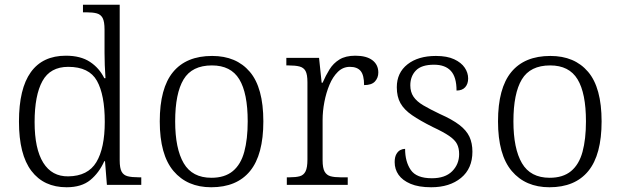

<svg xmlns="http://www.w3.org/2000/svg" viewBox="-20 -780 2617 810"><path d="M261 10Q165 10 112.5 -59Q60 -128 60 -267Q60 -406 110 -475.5Q160 -545 258 -545Q320 -545 359.5 -519Q399 -493 420 -450H425Q423 -477 422 -505.5Q421 -534 421 -557V-655Q421 -689 413 -704Q405 -719 388.5 -723.5Q372 -728 346 -728H330V-760H485V-103Q485 -71 493 -56Q501 -41 518.5 -36.5Q536 -32 565 -32H576V0H431L423 -100H420Q398 -51 361 -20.5Q324 10 261 10ZM268 -36Q351 -37 386.5 -96Q422 -155 422 -266Q422 -380 389 -439Q356 -498 268 -498Q192 -498 159 -438Q126 -378 126 -265Q126 -152 162.5 -93.5Q199 -35 268 -36Z M871 10Q770 10 712 -58.5Q654 -127 654 -268Q654 -408 710 -476Q766 -544 875 -544Q977 -544 1034 -477Q1091 -410 1091 -268Q1091 -127 1035 -58.5Q979 10 871 10ZM872 -30Q928 -30 962 -58Q996 -86 1010.5 -139.5Q1025 -193 1025 -268Q1025 -387 989.5 -445.5Q954 -504 874 -504Q790 -504 754.5 -445Q719 -386 719 -268Q719 -153 755 -91.5Q791 -30 872 -30Z M1190 0V-32H1202Q1228 -32 1244.5 -36.5Q1261 -41 1269 -57Q1277 -73 1277 -107V-433Q1277 -466 1269 -480.5Q1261 -495 1243.5 -499.5Q1226 -504 1197 -504H1188V-536H1326L1337 -431H1341Q1354 -461 1370 -487Q1386 -513 1412 -529Q1438 -545 1479 -545Q1526 -545 1551 -526Q1576 -507 1576 -474Q1576 -452 1562 -436.5Q1548 -421 1516 -421Q1516 -463 1501.5 -480.5Q1487 -498 1456 -498Q1427 -498 1405.5 -477Q1384 -456 1370 -422.5Q1356 -389 1348.5 -350Q1341 -311 1341 -274V-104Q1341 -71 1349.5 -56Q1358 -41 1374.5 -36.5Q1391 -32 1416 -32H1447V0Z M1799 10Q1746 10 1712 -4.5Q1678 -19 1661.5 -42.5Q1645 -66 1645 -96Q1645 -117 1652 -129.5Q1659 -142 1669 -147Q1679 -152 1689 -152Q1689 -98 1713 -63Q1737 -28 1802 -28Q1858 -28 1887.5 -57.5Q1917 -87 1917 -130Q1917 -155 1908 -172.5Q1899 -190 1875 -206.5Q1851 -223 1806 -244Q1752 -271 1718.5 -294Q1685 -317 1669.5 -344.5Q1654 -372 1654 -412Q1654 -473 1699 -508.5Q1744 -544 1819 -544Q1866 -544 1896 -530Q1926 -516 1940.5 -494.5Q1955 -473 1955 -449Q1955 -426 1942.5 -412Q1930 -398 1906 -398Q1906 -455 1882 -481Q1858 -507 1811 -507Q1758 -507 1734.5 -482.5Q1711 -458 1711 -420Q1711 -392 1724.5 -372Q1738 -352 1766 -335.5Q1794 -319 1836 -299Q1888 -276 1918 -253Q1948 -230 1960.5 -203Q1973 -176 1973 -140Q1973 -69 1925 -29.5Q1877 10 1799 10Z M2298 10Q2197 10 2139 -58.5Q2081 -127 2081 -268Q2081 -408 2137 -476Q2193 -544 2302 -544Q2404 -544 2461 -477Q2518 -410 2518 -268Q2518 -127 2462 -58.5Q2406 10 2298 10ZM2299 -30Q2355 -30 2389 -58Q2423 -86 2437.5 -139.5Q2452 -193 2452 -268Q2452 -387 2416.5 -445.5Q2381 -504 2301 -504Q2217 -504 2181.5 -445Q2146 -386 2146 -268Q2146 -153 2182 -91.5Q2218 -30 2299 -30Z"/></svg>

Font: Noto Serif Gujarati Light
Style: Regular
Weight: 300
Version: Version 2.102